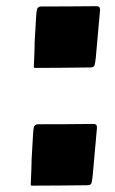

<svg xmlns="http://www.w3.org/2000/svg" viewBox="-20 -565 366 609"><path d="M87.4 -355Q88.4 -377.9 88.9 -391.4Q89.4 -404.8 89.6 -412.1Q89.8 -419.4 89.8 -422.4Q89.8 -425.3 89.8 -428Q89.8 -430.7 90.1 -434.6Q90.3 -438.5 90.8 -447.5Q91.3 -456.5 92.3 -472.4Q93.3 -488.3 94.7 -514.6Q95.7 -530.8 97.9 -536.9Q100.1 -543 108.9 -544.4Q151.9 -544.4 198.7 -544.7Q245.6 -544.9 287.1 -545.4Q291.5 -545.4 294.4 -543Q297.4 -540.5 297.4 -533.7L283.7 -380.4Q281.7 -364.3 280 -358.2Q278.3 -352.1 269 -351.1Q227.5 -350.6 183.8 -350.1Q140.1 -349.6 92.8 -349.6Q89.8 -349.6 88.6 -350.1Q87.4 -350.6 87.4 -353ZM77.6 18.6Q78.6 -4.4 79.1 -17.8Q79.6 -31.2 79.8 -38.6Q80.1 -45.9 80.1 -48.8Q80.1 -51.8 80.1 -54.4Q80.1 -57.1 80.3 -61Q80.6 -64.9 81.1 -74Q81.5 -83 82.5 -98.9Q83.5 -114.7 85 -141.1Q85.9 -157.2 88.1 -163.3Q90.3 -169.4 99.1 -170.9Q142.1 -170.9 189 -171.1Q235.8 -171.4 277.3 -171.9Q281.7 -171.9 284.7 -169.4Q287.6 -167 287.6 -160.2L273.9 -6.8Q272 9.3 270.3 15.4Q268.6 21.5 259.3 22.5Q217.8 22.9 174.1 23.4Q130.4 23.9 83 23.9Q80.1 23.9 78.9 23.4Q77.6 22.9 77.6 20.5Z"/></svg>

Font: Carter One
Style: Regular
Weight: 400
Designer: vernon adams
Foundry: vernon adams
Version: Version 1.000